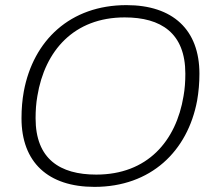

<svg xmlns="http://www.w3.org/2000/svg" viewBox="-20 -718 835 750"><path d="M349 12C569 12 713 -127 750 -325C756 -359 759 -394 759 -430C759 -602 655 -698 474 -698C254 -698 110 -560 73 -361C67 -328 64 -293 64 -256C64 -84 168 12 349 12ZM356 -36C214 -36 119 -97 119 -256C119 -286 121 -315 126 -343C155 -520 269 -650 467 -650C609 -650 704 -589 704 -430C704 -400 702 -371 697 -343C668 -166 555 -36 356 -36Z"/></svg>

Font: Archivo Thin
Style: Italic
Weight: 100
Italic angle: -10°
Designer: Hector Gatti
Foundry: Omnibus-Type
Version: Version 2.001